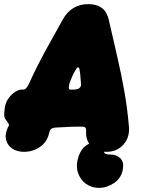

<svg xmlns="http://www.w3.org/2000/svg" viewBox="-46 -712 688 932"><path d="M70 25Q36 25 12.5 8.5Q-11 -8 -17 -35Q-23 -62 -7 -95Q-7 -95 -5 -98Q-3 -101 -3 -101Q-3 -104 -3 -105Q-3 -106 -3 -108Q-3 -110 -4.5 -112Q-6 -114 -8 -116Q-12 -125 -17.5 -130.5Q-23 -136 -25 -147.5Q-27 -159 -23 -186V-188Q-19 -215 -4.5 -235Q10 -255 27.5 -266Q45 -277 57 -277H67Q75 -277 81 -284Q87 -291 94 -304Q117 -355 136 -392.5Q155 -430 173 -463Q191 -496 211.5 -532Q232 -568 258 -616Q300 -692 383 -692Q465 -692 482 -616Q503 -524 522.5 -440Q542 -356 557 -272.5Q572 -189 580 -96Q584 -44 552.5 -9.5Q521 25 471 25Q427 25 398 -2Q369 -29 372 -77Q372 -77 372 -77.5Q372 -78 372 -84Q370 -97 357 -97Q330 -97 316 -97Q302 -97 292.5 -96.5Q283 -96 269 -95Q255 -94 227 -93Q218 -93 208.5 -89.5Q199 -86 195 -75Q194 -71 194 -71.5Q194 -72 192 -64Q182 -22 147.5 1.5Q113 25 70 25ZM296 -277Q305 -277 311.5 -277Q318 -277 327 -279Q340 -282 344.5 -290.5Q349 -299 347 -307Q345 -327 344 -344.5Q343 -362 339 -379Q338 -383 334 -385Q330 -387 325 -379Q312 -358 306 -344.5Q300 -331 292 -310Q288 -297 288 -287Q288 -277 296 -277ZM434 200Q399 200 371 180Q343 160 332 124.5Q321 89 336 45Q349 10 371.5 -5.5Q394 -21 419.5 -26Q445 -31 466 -34L493 -11Q493 -11 485 -7Q477 -3 468.5 4Q460 11 459 21Q458 27 461.5 31Q465 35 472.5 36.5Q480 38 489 38Q518 38 537 55.5Q556 73 551 106Q544 152 508.5 176Q473 200 434 200Z"/></svg>

Font: Winky Sans Black
Style: Italic
Weight: 900
Italic angle: -8.97852°
Designer: Simon Atzbach
Foundry: typofactur
Version: Version 1.205